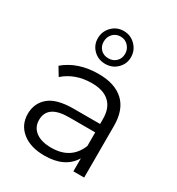

<svg xmlns="http://www.w3.org/2000/svg" viewBox="-190 -923 969 1049"><g transform="rotate(30 295.0 -398.5)"><path d="M428 0V-82Q376 5 247 5Q159 5 107 -37Q55 -79 55 -148Q55 -215 103.5 -256Q152 -297 258 -297H425V-329Q425 -397 387 -432.5Q349 -468 276 -468Q171 -468 101 -406L69 -459Q153 -530 283 -530Q386 -530 441 -478.5Q496 -427 496 -326V0ZM125 -150Q125 -104 160 -77.5Q195 -51 258 -51Q382 -51 425 -158V-244H260Q125 -244 125 -150ZM389 -697Q389 -655 359 -625Q329 -595 284 -595Q240 -595 210 -624.5Q180 -654 180 -697Q180 -740 210 -771Q240 -802 284 -802Q328 -802 358.5 -771Q389 -740 389 -697ZM217 -697Q217 -668 235.5 -649Q254 -630 284 -630Q314 -630 333 -649Q352 -668 352 -697Q352 -726 332.5 -746.5Q313 -767 284 -767Q255 -767 236 -747Q217 -727 217 -697Z"/></g></svg>

Font: Belfius21
Style: Regular
Weight: 400
Designer: Montserrat's base design by Julieta Ulanovsky, modified by Coast SPRL for Belfius Bank NV.
Foundry: Montserrat's base design by Julieta Ulanovsky, modified by Coast SPRL for Belfius Bank NV.
Version: Version 2.000;FEAKit 1.0